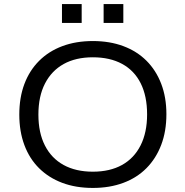

<svg xmlns="http://www.w3.org/2000/svg" viewBox="-20 -916 913 945"><path d="M437 9Q353 9 286.5 -16Q220 -41 172.5 -88Q125 -135 100 -202Q75 -269 75 -352Q75 -436 100 -502.5Q125 -569 172.5 -616.5Q220 -664 287 -689Q354 -714 437 -714Q520 -714 587 -689Q654 -664 701 -617Q748 -570 773.5 -503.5Q799 -437 799 -354Q799 -270 773.5 -203Q748 -136 701 -88.5Q654 -41 587 -16Q520 9 437 9ZM437 -71Q521 -71 580.5 -104Q640 -137 672 -200.5Q704 -264 704 -353Q704 -443 672.5 -506Q641 -569 581 -601.5Q521 -634 437 -634Q353 -634 293.5 -601Q234 -568 201.5 -505Q169 -442 169 -352Q169 -263 201 -200Q233 -137 293 -104Q353 -71 437 -71ZM490 -803V-896H587V-803ZM285 -803V-896H382V-803Z"/></svg>

Font: Nunito Sans 10pt SemiExpanded
Style: Regular
Weight: 400
Width: 6
Designer: Vernon Adams
Foundry: Vernon Adams
Version: Version 3.101;gftools[0.9.27]